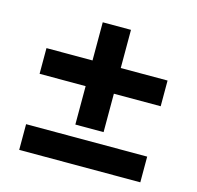

<svg xmlns="http://www.w3.org/2000/svg" viewBox="-86 -669 748 729"><g transform="rotate(15 288.0 -304.0)"><path d="M526 -328H342V-177H231V-328H50V-429H231V-579H342V-429H526ZM526 -29H50V-130H526Z"/></g></svg>

Font: Hind Madurai SemiBold
Style: Regular
Weight: 600
Designer: Jyotish Sonowal
Foundry: Indian Type Foundry
Version: Version 1.001;PS 1.0;hotconv 1.0.86;makeotf.lib2.5.63406; tt